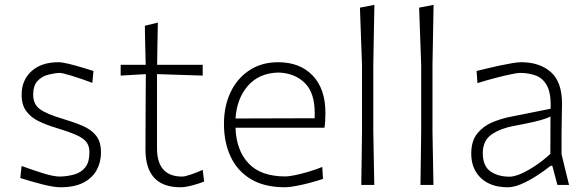

<svg xmlns="http://www.w3.org/2000/svg" viewBox="-20 -761 2417 790"><path d="M229 9.5Q201.5 9.5 155.2 -2.2Q109 -14 63.5 -28.5L69 -78Q118.5 -60 160 -47.2Q201.5 -34.5 227.5 -34.5Q260 -35.5 287.5 -43.8Q315 -52 331.5 -73.2Q348 -94.5 348 -134.5Q348 -161 334.8 -177.5Q321.5 -194 290.2 -207.2Q259 -220.5 206 -236.5Q169.5 -247.5 138.2 -262.8Q107 -278 88 -303.8Q69 -329.5 69 -371Q69 -431.5 109.8 -468.2Q150.5 -505 220.5 -505Q235.5 -505 262.2 -498.5Q289 -492 317.2 -483.5Q345.5 -475 364.5 -469L360 -420Q316.5 -436.5 276.5 -448.8Q236.5 -461 225 -461Q203 -460 177.8 -453.5Q152.5 -447 134.5 -428Q116.5 -409 116.5 -371.5Q116.5 -332.5 143.8 -312.2Q171 -292 237 -272.5Q284 -258.5 319.8 -243.2Q355.5 -228 375.5 -202.8Q395.5 -177.5 395.5 -133.5Q395.5 -94.5 378.2 -62Q361 -29.5 324 -10Q287 9.5 229 9.5Z M722.5 9.5Q578.5 9.5 578.5 -146.5Q578.5 -236.5 579.2 -318Q580 -399.5 580 -456L476.5 -450V-494.5H579.5Q578.5 -537 577.5 -575.2Q576.5 -613.5 576 -655L629.5 -668Q628.5 -618.5 627.8 -580.2Q627 -542 626.5 -494.5H814V-450Q767 -451.5 719.2 -453Q671.5 -454.5 626 -456V-151Q626 -34.5 729.5 -34.5Q740.5 -34.5 764.2 -42.5Q788 -50.5 814 -62L820 -14Q800.5 -6 771.2 1.8Q742 9.5 722.5 9.5Z M1152.5 9.5Q1067.5 9.5 1011.8 -24.2Q956 -58 928.8 -116.8Q901.5 -175.5 901.5 -251Q901.5 -325 929 -382.2Q956.5 -439.5 1006.8 -472.2Q1057 -505 1124.5 -505Q1214 -505 1266.5 -450.2Q1319 -395.5 1319 -296.5Q1319 -261 1315 -235.5H949Q952 -143 1002.5 -89Q1053 -35 1155 -35Q1167 -35 1192.5 -40Q1218 -45 1248.2 -54Q1278.5 -63 1306 -74L1309 -25Q1286 -17 1256 -9Q1226 -1 1198 4.2Q1170 9.5 1152.5 9.5ZM1125.5 -462.5Q1046 -460.5 1000.2 -408.2Q954.5 -356 949 -273.5L1274.5 -274.5Q1274.5 -280 1274.8 -285.2Q1275 -290.5 1275 -295.5Q1275 -380 1233.5 -420.2Q1192 -460.5 1125.5 -462.5Z M1466.5 0Q1467 -56 1468 -107.8Q1469 -159.5 1469.5 -220.5V-494Q1465.5 -619 1461 -729.5L1520.5 -741Q1519.5 -681 1518.2 -619.8Q1517 -558.5 1516 -494V-220.5Q1517 -159.5 1518 -107.8Q1519 -56 1520 0Z M1710 0Q1710.5 -56 1711.5 -107.8Q1712.5 -159.5 1713 -220.5V-494Q1709 -619 1704.5 -729.5L1764 -741Q1763 -681 1761.8 -619.8Q1760.5 -558.5 1759.5 -494V-220.5Q1760.5 -159.5 1761.5 -107.8Q1762.5 -56 1763.5 0Z M2069.5 9.5Q1999 9.5 1959 -28.2Q1919 -66 1919 -129Q1919 -181.5 1944 -212Q1969 -242.5 2005.8 -257.8Q2042.5 -273 2078 -280L2245.5 -313.5Q2248 -376 2231 -407.8Q2214 -439.5 2184.5 -450.2Q2155 -461 2119.5 -461Q2109 -461 2081.5 -455.2Q2054 -449.5 2017.5 -440Q1981 -430.5 1944.5 -419L1941 -469Q1957.5 -473 1983 -479.2Q2008.5 -485.5 2035.8 -491.2Q2063 -497 2086.8 -501Q2110.5 -505 2124.5 -505Q2200.5 -505 2246.5 -464.5Q2292.5 -424 2292.5 -334Q2292.5 -312.5 2291.5 -278.5Q2290.5 -244.5 2290.5 -211V-127Q2298 -95 2305.2 -65.8Q2312.5 -36.5 2321.5 0H2273.5L2252.5 -79H2246Q2217.5 -56.5 2185.8 -36.2Q2154 -16 2123.8 -3.2Q2093.5 9.5 2069.5 9.5ZM2077 -34Q2095.5 -34 2123.8 -46.2Q2152 -58.5 2183.8 -79.8Q2215.5 -101 2244.5 -128L2245 -281.5Q2236 -277 2221 -271.8Q2206 -266.5 2176 -259.5Q2146 -252.5 2092.5 -242.5Q2040.5 -233 2003.5 -208.2Q1966.5 -183.5 1966.5 -131Q1966.5 -78 1997.8 -56Q2029 -34 2077 -34Z"/></svg>

Font: Commissioner Loud ExtraLight
Style: Regular
Weight: 200
Designer: Kostas Bartsokas
Foundry: Kostas Bartsokas
Version: Version 1.000; ttfautohint (v1.8.3)